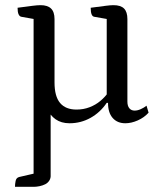

<svg xmlns="http://www.w3.org/2000/svg" viewBox="-20 -465 623 743"><path d="M38 258Q38 247 40.5 235Q43 223 54 220L119 205L110 224V-404L125 -389L63 -400Q56 -401 52 -409.5Q48 -418 48 -435Q86 -440 105.5 -442.5Q125 -445 137 -445Q164 -445 177.5 -432Q191 -419 191 -391V-146Q191 -92 212.5 -66.5Q234 -41 276 -41Q303 -41 326.5 -50Q350 -59 368.5 -74.5Q387 -90 400 -109L393 -92V-404L408 -389L345 -400Q338 -401 334.5 -409.5Q331 -418 331 -435Q369 -440 388.5 -442.5Q408 -445 419 -445Q447 -445 460 -432Q473 -419 473 -391V-72Q473 -55 480.5 -46Q488 -37 501 -37Q512 -37 524.5 -42.5Q537 -48 547 -56L555 -29Q538 -10 513 1Q488 12 465 12Q434 12 416 -8.5Q398 -29 398 -67H393Q368 -30 330.5 -9Q293 12 249 12Q217 12 195 -3.5Q173 -19 162 -46H176V211Q177 224 171 233.5Q165 243 155 248Q145 253 133 255.5Q121 258 110 258Z"/></svg>

Font: Pitagon Serif
Style: Regular
Weight: 400
Designer: Travis Tran
Foundry: Pitagon
Version: Version 1.000;gftools[0.9.26]